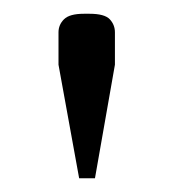

<svg xmlns="http://www.w3.org/2000/svg" viewBox="-20 -670 253 279"><path d="M95 -411 65 -576V-623Q65 -634 73 -642Q81 -650 102 -650H110Q132 -650 139.5 -642Q147 -634 147 -623V-576L118 -411Z"/></svg>

Font: Changa ExtraLight ExtraLight
Style: Regular
Weight: 250
Version: Version 3.002; ttfautohint (v1.8.2)